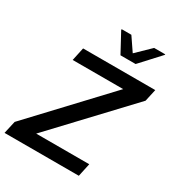

<svg xmlns="http://www.w3.org/2000/svg" viewBox="-215 -1041 1087 1175"><g transform="rotate(30 329.0 -454.0)"><path d="M-5 0 15 -89 490 -595H133L153 -688H663L644 -602L165 -93H540L520 0ZM372 -766 298 -903 299 -908H367L431 -814L528 -908H607L605 -903L479 -766Z"/></g></svg>

Font: Saira Thin Medium
Style: Italic
Weight: 500
Italic angle: -12°
Version: Version 1.101